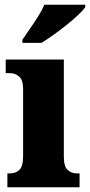

<svg xmlns="http://www.w3.org/2000/svg" viewBox="-20 -786 378 806"><path d="M11 0V-58H21Q46 -58 61.5 -73Q77 -88 77 -131V-412Q77 -450 60.5 -464.5Q44 -479 21 -479H4V-536H248V-128Q248 -87 264 -72.5Q280 -58 304 -58H314V0ZM74 -619Q87 -639 105 -664.5Q123 -690 140 -717Q157 -744 166 -766H338V-756Q329 -743 308.5 -723.5Q288 -704 260.5 -682Q233 -660 205 -640Q177 -620 154 -606H74Z"/></svg>

Font: Noto Serif Thai Condensed Black
Style: Regular
Weight: 900
Width: 3
Designer: Monotype Design Team
Foundry: Monotype Imaging Inc.
Version: Version 2.002; ttfautohint (v1.8.4.7-5d5b)